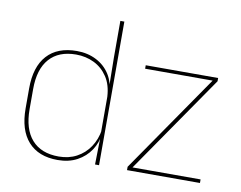

<svg xmlns="http://www.w3.org/2000/svg" viewBox="-74 -765 1099 875"><g transform="rotate(10 475.0 -327.0)"><path d="M243 9.5Q154 9.5 106.5 -43.8Q59 -97 59 -197V-289.5Q59 -389.5 106.8 -442.2Q154.5 -495 244.5 -495Q294.5 -495 334.5 -474.5Q374.5 -454 397.8 -417Q421 -380 421.5 -330H427.5L416.5 -313.5Q413.5 -368.5 389.2 -405Q365 -441.5 327 -460Q289 -478.5 243.5 -478.5Q163.5 -478.5 120.5 -430.2Q77.5 -382 77.5 -289.5V-197Q77.5 -104.5 120.5 -55.8Q163.5 -7 245 -7Q291.5 -7 328 -26.5Q364.5 -46 388 -81Q411.5 -116 418.5 -162.5L427.5 -144H422Q417.5 -101.5 394.5 -66.8Q371.5 -32 333 -11.2Q294.5 9.5 243 9.5ZM415 0 417.5 -130.5 416.5 -138V-346.5L417 -356L415 -494.5V-664.5H433.5V0ZM900.5 -16.5V0H563V-15.5L876.5 -469.5H564V-485.5H899V-470.5L585.5 -16.5Z"/></g></svg>

Font: Anek Latin Thin
Style: Regular
Weight: 250
Designer: Yesha Goshar
Foundry: Ek Type
Version: Version 1.003